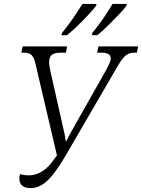

<svg xmlns="http://www.w3.org/2000/svg" viewBox="-20 -951 726 981"><path d="M137 10Q109 10 94 -2Q79 -14 79 -38Q79 -48 82 -61Q104 -55 126 -55Q202 -55 259 -141L271 -157L161 -626Q154 -656 142 -669Q130 -682 103 -682H89L96 -714H323L317 -682H292Q256 -682 243.5 -669.5Q231 -657 231 -635Q231 -614 238 -585L302 -301Q307 -280 310.5 -263.5Q314 -247 317 -226Q327 -247 336 -263.5Q345 -280 357 -301L517 -584Q530 -607 538 -624.5Q546 -642 546 -653Q546 -682 497 -682H476L483 -714H686L679 -682H666Q643 -682 625 -669.5Q607 -657 584 -618L320 -164Q282 -99 252 -61Q222 -23 194 -6.5Q166 10 137 10ZM452 -783Q478 -814 506 -854.5Q534 -895 555 -931H628L626 -921Q612 -903 585.5 -875Q559 -847 530 -818.5Q501 -790 477 -771H449ZM297 -783Q323 -814 351 -854.5Q379 -895 401 -931H473L471 -921Q457 -903 431 -875Q405 -847 375.5 -818.5Q346 -790 322 -771H294Z"/></svg>

Font: Noto Serif SemiCondensed Light
Style: Italic
Weight: 300
Width: 4
Italic angle: -12°
Designer: Monotype Design Team
Foundry: Monotype Imaging Inc.
Version: Version 2.013; ttfautohint (v1.8.4.7-5d5b)